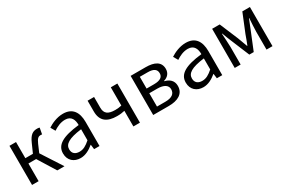

<svg xmlns="http://www.w3.org/2000/svg" viewBox="66 -1425 3387 2307"><g transform="rotate(-30 1759.5 -271.5)"><path d="M92 0H183V-245H290L442 0H542L357 -286L403 -393C431 -458 453 -468 482 -468C490 -468 494 -467 500 -465L516 -551C508 -554 496 -556 484 -556C425 -556 384 -536 342 -440L288 -319H183V-543H92Z M762 13C830 13 890 -22 942 -65H945L953 0H1028V-334C1028 -468 972 -556 840 -556C753 -556 676 -518 626 -486L662 -423C705 -452 762 -481 825 -481C914 -481 937 -414 937 -344C706 -318 603 -259 603 -141C603 -43 671 13 762 13ZM788 -60C734 -60 692 -85 692 -147C692 -217 754 -262 937 -285V-132C884 -85 841 -60 788 -60Z M1176 -543V-394C1176 -260 1255 -205 1391 -205C1440 -205 1460 -209 1498 -217V0H1589V-543H1498V-290C1467 -283 1442 -280 1410 -280C1310 -280 1266 -313 1266 -394V-543Z M1773 0H1990C2116 0 2205 -47 2205 -156C2205 -233 2152 -271 2091 -285V-290C2146 -306 2182 -345 2182 -405C2182 -504 2101 -543 1982 -543H1773ZM1863 -250H1974C2067 -250 2115 -215 2115 -161C2115 -100 2071 -65 1980 -65H1863ZM1972 -478C2057 -478 2092 -448 2092 -397C2092 -346 2057 -315 1966 -315H1863V-478Z M2465 13C2533 13 2593 -22 2645 -65H2648L2656 0H2731V-334C2731 -468 2675 -556 2543 -556C2456 -556 2379 -518 2329 -486L2365 -423C2408 -452 2465 -481 2528 -481C2617 -481 2640 -414 2640 -344C2409 -318 2306 -259 2306 -141C2306 -43 2374 13 2465 13ZM2491 -60C2437 -60 2395 -85 2395 -147C2395 -217 2457 -262 2640 -285V-132C2587 -85 2544 -60 2491 -60Z M2904 -543V0H2986V-245C2986 -293 2979 -376 2976 -432H2981C2996 -390 3014 -344 3031 -304L3136 -51H3197L3300 -304C3316 -344 3335 -389 3351 -432H3355C3351 -376 3345 -293 3345 -245V0H3428V-543H3323L3219 -288C3204 -242 3186 -199 3169 -155H3165C3149 -199 3132 -242 3116 -288L3009 -543Z"/></g></svg>

Font: Kinto Sans
Style: Regular
Weight: 400
Designer: Authors: Ryoko NISHIZUKA  (kana & ideographs); Paul D. Hunt (Latin, Greek & Cyrillic); Wenlong ZHANG  (bopomofo); Sandol
Foundry: Adobe Systems Incorporated, ookami Inc.
Version: Version 0.001